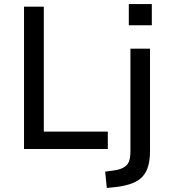

<svg xmlns="http://www.w3.org/2000/svg" viewBox="-20 -738 836 951"><path d="M99 0V-705H197V-86H514V0ZM618 -613V-718H732V-613ZM509 193 501 112 546 106Q583 101 604.5 83Q626 65 626 12V-497H723V11Q723 52 714.5 83Q706 114 687 135.5Q668 157 636 169.5Q604 182 558 188Z"/></svg>

Font: Nunito Sans 7pt SemiCondensed Medium
Style: Regular
Weight: 500
Width: 4
Designer: Vernon Adams
Foundry: Vernon Adams
Version: Version 3.101;gftools[0.9.27]